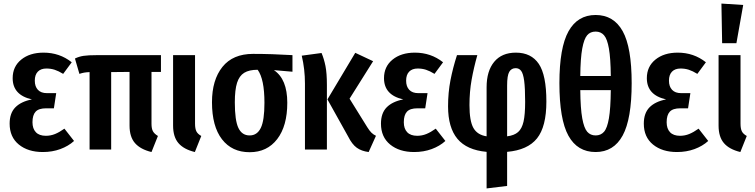

<svg xmlns="http://www.w3.org/2000/svg" viewBox="-20 -838 4231 1076"><path d="M382 -489 334 -424Q308 -440 286.5 -447Q265 -454 240 -454Q209 -454 192 -436.5Q175 -419 175 -386Q175 -353 192.5 -334.5Q210 -316 243 -316H295L282 -231H238Q197 -231 179.5 -212Q162 -193 162 -153Q162 -117 181 -97Q200 -77 237 -77Q264 -77 288.5 -87Q313 -97 341 -117L395 -48Q363 -19 318 -2.5Q273 14 220 14Q137 14 85.5 -28Q34 -70 34 -145Q34 -204 66 -236.5Q98 -269 159 -281Q51 -305 51 -400Q51 -465 99 -504Q147 -543 224 -543Q314 -543 382 -489Z M829 -435V-145Q829 -117 837 -102.5Q845 -88 865 -76L829 14Q767 -1 736.5 -36Q706 -71 706 -134V-435L603 -434V0H482V-434Q463 -433 451.5 -431Q440 -429 425 -424L400 -510Q422 -521 448 -525Q474 -529 525 -529H882V-435Z M1073 -145Q1073 -117 1080.5 -102Q1088 -87 1108 -76L1072 14Q1010 -1 980 -36Q950 -71 950 -134V-529H1073Z M1619 -436 1515 -445Q1590 -395 1590 -262Q1590 -132 1533.5 -58.5Q1477 15 1379 15Q1280 15 1224 -57.5Q1168 -130 1168 -265Q1168 -390 1226.5 -463Q1285 -536 1398 -536Q1503 -536 1619 -529ZM1462 -262Q1462 -395 1424 -447Q1376 -447 1348.5 -430Q1321 -413 1308.5 -374Q1296 -335 1296 -264Q1296 -163 1316 -121Q1336 -79 1379 -79Q1421 -79 1441.5 -121Q1462 -163 1462 -262Z M1939 -285 2039 -124Q2051 -105 2061.5 -94.5Q2072 -84 2087 -77L2046 14Q2006 9 1979.5 -10Q1953 -29 1931 -73L1815 -281L1971 -542L2071 -495ZM1812 -362V0H1689V-370Q1689 -450 1671 -526L1782 -541Q1796 -508 1804 -468Q1812 -428 1812 -362Z M2463 -489 2415 -424Q2389 -440 2367.5 -447Q2346 -454 2321 -454Q2290 -454 2273 -436.5Q2256 -419 2256 -386Q2256 -353 2273.5 -334.5Q2291 -316 2324 -316H2376L2363 -231H2319Q2278 -231 2260.5 -212Q2243 -193 2243 -153Q2243 -117 2262 -97Q2281 -77 2318 -77Q2345 -77 2369.5 -87Q2394 -97 2422 -117L2476 -48Q2444 -19 2399 -2.5Q2354 14 2301 14Q2218 14 2166.5 -28Q2115 -70 2115 -145Q2115 -204 2147 -236.5Q2179 -269 2240 -281Q2132 -305 2132 -400Q2132 -465 2180 -504Q2228 -543 2305 -543Q2395 -543 2463 -489Z M2822 13V204L2707 218V13Q2596 3 2543.5 -60Q2491 -123 2491 -242Q2491 -319 2504.5 -388.5Q2518 -458 2541 -529H2655Q2635 -458 2623 -391Q2611 -324 2611 -249Q2611 -160 2633 -121Q2655 -82 2707 -74V-349Q2707 -440 2749.5 -491.5Q2792 -543 2871 -543Q2957 -543 2999.5 -480Q3042 -417 3042 -269Q3042 -128 2989.5 -62.5Q2937 3 2822 13ZM2923 -267Q2923 -345 2917.5 -385.5Q2912 -426 2900.5 -441Q2889 -456 2870 -456Q2846 -456 2834 -435.5Q2822 -415 2822 -359V-74Q2862 -79 2883.5 -98Q2905 -117 2914 -156.5Q2923 -196 2923 -267Z M3520 -372Q3520 -171 3469.5 -78.5Q3419 14 3318 14Q3216 14 3165.5 -77.5Q3115 -169 3115 -372Q3115 -571 3166 -662.5Q3217 -754 3318 -754Q3419 -754 3469.5 -663.5Q3520 -573 3520 -372ZM3232 -412H3403Q3402 -512 3392.5 -566Q3383 -620 3365 -640.5Q3347 -661 3318 -661Q3288 -661 3270.5 -640.5Q3253 -620 3243 -566Q3233 -512 3232 -412ZM3403 -333H3232Q3233 -230 3243 -175Q3253 -120 3271 -99.5Q3289 -79 3318 -79Q3347 -79 3365 -99.5Q3383 -120 3392.5 -175Q3402 -230 3403 -333Z M3936 -489 3888 -424Q3862 -440 3840.5 -447Q3819 -454 3794 -454Q3763 -454 3746 -436.5Q3729 -419 3729 -386Q3729 -353 3746.5 -334.5Q3764 -316 3797 -316H3849L3836 -231H3792Q3751 -231 3733.5 -212Q3716 -193 3716 -153Q3716 -117 3735 -97Q3754 -77 3791 -77Q3818 -77 3842.5 -87Q3867 -97 3895 -117L3949 -48Q3917 -19 3872 -2.5Q3827 14 3774 14Q3691 14 3639.5 -28Q3588 -70 3588 -145Q3588 -204 3620 -236.5Q3652 -269 3713 -281Q3605 -305 3605 -400Q3605 -465 3653 -504Q3701 -543 3778 -543Q3868 -543 3936 -489Z M4130 -145Q4130 -117 4137.5 -102Q4145 -87 4165 -76L4129 14Q4067 -1 4037 -36Q4007 -71 4007 -134V-529H4130ZM4023 -818 4145 -810 4107 -596H4027Z"/></svg>

Font: Fira Sans Extra Condensed Medium
Style: Regular
Weight: 500
Width: 1
Designer: Carrois Corporate & Edenspiekermann AG
Foundry: Carrois Corporate GbR & Edenspiekermann AG
Version: Version 4.203